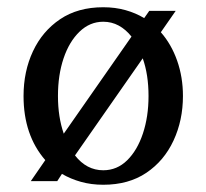

<svg xmlns="http://www.w3.org/2000/svg" viewBox="-20 -500 570 530"><path d="M265 10Q232 10 203.5 2Q175 -6 151 -20L138 0H65L105 -58Q45 -127 45 -235Q45 -303 71 -358.5Q97 -414 146 -447Q195 -480 265 -480Q298 -480 326.5 -472Q355 -464 378 -450L392 -470H465L424 -411Q453 -378 469 -332.5Q485 -287 485 -235Q485 -168 459 -112Q433 -56 384 -23Q335 10 265 10ZM265 -30Q303 -30 331 -57.5Q359 -85 374.5 -131.5Q390 -178 390 -235Q390 -294 374 -339L187 -71Q219 -30 265 -30ZM156 -131 343 -399Q327 -419 307.5 -429.5Q288 -440 265 -440Q228 -440 199.5 -412.5Q171 -385 155.5 -339Q140 -293 140 -235Q140 -206 144 -180Q148 -154 156 -131Z"/></svg>

Font: El Messiri
Style: Regular
Weight: 400
Designer: Mohamed Gaber
Foundry: Kief Type Foundry
Version: Version 2.020